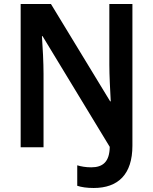

<svg xmlns="http://www.w3.org/2000/svg" viewBox="-20 -734 763 957"><path d="M447 203C568 203 640 136 640 -8V-714H525V-411C525 -359 529 -284 532 -229H529L234 -714H83V0H197V-366C197 -420 193 -499 189 -554H192L527 -2C526 72 493 100 435 100C408 100 385 96 365 90V192C386 199 413 203 447 203Z"/></svg>

Font: Noto Sans Armenian SemiCondensed SemiBold
Style: Regular
Weight: 600
Width: 4
Designer: Monotype Design Team
Foundry: Monotype Imaging Inc.
Version: Version 2.008